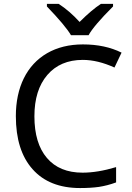

<svg xmlns="http://www.w3.org/2000/svg" viewBox="-20 -951 672 981"><path d="M219.7 -918C282.2 -853 323.2 -804.2 342.8 -771H432.6C449.2 -802.2 490.7 -851.1 557.6 -918V-931.2H495.6C463.9 -910.6 427.7 -879.9 386.7 -838.9C352.5 -876.5 316.9 -907.2 279.8 -931.2H219.7ZM402.8 -645C454.1 -645 507.8 -631.8 564.9 -606L601.1 -682.1C544.9 -710 479.5 -724.1 403.8 -724.1C333.5 -724.1 272.5 -709 220.7 -679.2C116.7 -619.1 61 -504.9 61 -357.9C61 -240.7 89.4 -150.4 146.5 -86.4C203.1 -22.5 284.2 9.8 389.2 9.8C425.8 9.8 458 7.8 485.8 3.9C513.7 -0.5 543 -7.8 573.2 -19V-97.2C509.8 -78.1 452.6 -68.8 401.9 -68.8C323.2 -68.8 262.2 -93.8 219.7 -144C177.2 -193.8 155.8 -264.6 155.8 -356.9C155.8 -446.3 177.7 -516.6 221.7 -567.9C265.6 -619.1 326.2 -645 402.8 -645Z"/></svg>

Font: Noto Reveo Sans
Style: Regular
Weight: 400
Designer: Monotype Design team
Foundry: Monotype Imaging Inc.
Version: Version 1.04